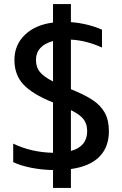

<svg xmlns="http://www.w3.org/2000/svg" viewBox="-20 -822 601 945"><path d="M241 15Q185 14 132.5 3.5Q80 -7 45 -24V-115Q135 -72 241 -70V-318Q239 -318 238 -319Q139 -359 95 -406.5Q51 -454 51 -527Q51 -601 102.5 -650.5Q154 -700 241 -711V-802H329V-713Q410 -707 482 -676V-588Q405 -623 329 -627V-383Q396 -356 435.5 -330Q475 -304 495.5 -267.5Q516 -231 516 -176Q516 -98 469 -50.5Q422 -3 329 10V103H241ZM241 -620Q200 -609 178.5 -585.5Q157 -562 157 -527Q157 -491 176.5 -467.5Q196 -444 241 -421ZM409 -176Q409 -213 390.5 -236Q372 -259 329 -280V-79Q409 -101 409 -176Z"/></svg>

Font: Prompt
Style: Regular
Weight: 400
Designer: Katatrad Team
Foundry: CadsonDemak
Version: Version 1.001